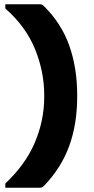

<svg xmlns="http://www.w3.org/2000/svg" viewBox="-20 -770 440 903"><path d="M186 105Q180 111 175.5 112Q171 113 166 113H5V93Q100 4 144 -100Q188 -204 188 -314V-323Q188 -433 144.5 -539.5Q101 -646 5 -730V-750H166Q171 -750 175.5 -749Q180 -748 186 -742Q269 -660 306 -555Q343 -450 343 -323V-314Q343 -187 305.5 -83.5Q268 20 186 105Z"/></svg>

Font: Recursive Sn Lnr St XBd
Style: Regular
Weight: 800
Version: Version 1.079;hotconv 1.0.112;makeotfexe 2.5.65598; ttfautoh